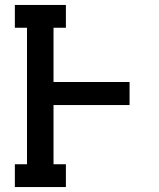

<svg xmlns="http://www.w3.org/2000/svg" viewBox="-20 -755 640 775"><path d="M40 0V-92H89V-643H40V-735H246V-643H196V-424H503V-331H196V-92H246V0Z"/></svg>

Font: Iosevka Curly Slab SmBdEx
Style: Regular
Weight: 600
Width: 7
Monospace: yes
Designer: Belleve Invis
Foundry: Belleve Invis
Version: Version 11.1.0; ttfautohint (v1.8.3)